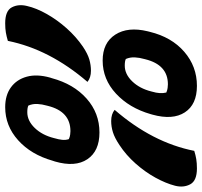

<svg xmlns="http://www.w3.org/2000/svg" viewBox="-58 -710 760 721"><g transform="rotate(-90 321.5 -350.0)"><path d="M279 -710Q324 -710 353.5 -688.5Q383 -667 393.5 -629Q404 -591 390 -541L388 -535Q366 -453 311.5 -404.5Q257 -356 184 -356Q114 -356 83.5 -401.5Q53 -447 75 -523L78 -532Q101 -613 155 -661.5Q209 -710 279 -710ZM374 -401Q435 -472 473.5 -546.5Q512 -621 528 -700Q545 -705 559.5 -707.5Q574 -710 594 -710Q641 -710 654 -685Q667 -660 659 -628Q651 -593 629 -554Q607 -515 575.5 -479.5Q544 -444 506 -418Q479 -400 458 -394Q437 -388 416 -388Q390 -388 374 -401ZM162 -523Q158 -510 156.5 -496.5Q155 -483 159 -471Q168 -467 176 -466Q184 -465 189 -465Q263 -465 284 -550L285 -554Q290 -571 291 -589Q292 -607 285 -623Q277 -627 260 -627Q228 -627 201 -599Q174 -571 163 -527ZM454 -344Q521 -344 551.5 -296.5Q582 -249 564 -175L562 -167Q542 -85 487 -37.5Q432 10 359 10Q289 10 259.5 -35.5Q230 -81 251 -157L253 -164Q276 -244 330 -294Q384 -344 454 -344ZM269 -299Q146 -157 115 0Q99 5 84 7.5Q69 10 49 10Q3 10 -10.5 -15Q-24 -40 -16 -72Q-7 -107 14.5 -146Q36 -185 67.5 -220.5Q99 -256 137 -281Q164 -299 185 -305.5Q206 -312 227 -312Q253 -312 269 -299ZM337 -157Q333 -144 332 -130.5Q331 -117 334 -105Q343 -101 351.5 -100Q360 -99 365 -99Q438 -99 459 -184L460 -188Q465 -205 466 -223Q467 -241 460 -257Q452 -261 435 -261Q403 -261 376 -233Q349 -205 338 -161Z"/></g></svg>

Font: Recursive Sn Csl St
Style: Bold Italic
Weight: 700
Italic angle: -15°
Version: Version 1.079;hotconv 1.0.112;makeotfexe 2.5.65598; ttfautoh